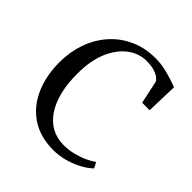

<svg xmlns="http://www.w3.org/2000/svg" viewBox="-156 -647 768 768"><g transform="rotate(45 228.0 -263.0)"><path d="M260 11Q186.5 11 134.8 -23Q83 -57 56 -117.5Q29 -178 29 -256Q29 -313.5 46.8 -364.5Q64.5 -415.5 98.8 -454.8Q133 -494 181.5 -516.2Q230 -538.5 291 -538.5Q318.5 -538.5 345 -532.5Q371.5 -526.5 392.5 -519.5Q413.5 -512.5 424 -508.5L420 -374.5H377.5L357 -470.5Q356 -476.5 346.5 -484.8Q337 -493 318.5 -499.2Q300 -505.5 271.5 -505.5Q229 -505.5 192.5 -478Q156 -450.5 134 -399Q112 -347.5 112 -275Q111.5 -217.5 123 -172.2Q134.5 -127 155.8 -96Q177 -65 207 -48.8Q237 -32.5 274.5 -32.5Q303 -32.5 330 -39.2Q357 -46 379 -56.2Q401 -66.5 415 -77L427.5 -53Q410.5 -36 383.2 -21.2Q356 -6.5 324.2 2.2Q292.5 11 260 11Z"/></g></svg>

Font: Merriweather 96pt Light
Style: Regular
Weight: 300
Version: Version 2.100